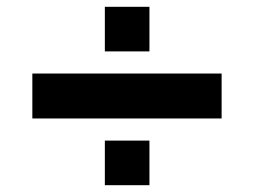

<svg xmlns="http://www.w3.org/2000/svg" viewBox="-20 -552 745 564"><path d="M75 -204V-336H631V-204ZM288 -8V-139H419V-8ZM288 -401V-532H419V-401Z"/></svg>

Font: Archivo SemiExpanded Black
Style: Regular
Weight: 900
Width: 6
Designer: Hector Gatti
Foundry: Omnibus-Type
Version: Version 2.001